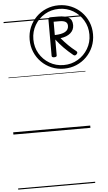

<svg xmlns="http://www.w3.org/2000/svg" viewBox="-90 -1156 957 1696"><g transform="rotate(-5 389.0 -307.5)"><path d="M497 -541Q438 -541 387 -562.5Q336 -584 297.5 -622.5Q259 -661 237.5 -712Q216 -763 216 -822Q216 -881 237.5 -932Q259 -983 297.5 -1021.5Q336 -1060 387 -1081.5Q438 -1103 497 -1103Q556 -1103 607 -1081.5Q658 -1060 696.5 -1021.5Q735 -983 756.5 -932Q778 -881 778 -822Q778 -763 756.5 -712Q735 -661 696.5 -622.5Q658 -584 607 -562.5Q556 -541 497 -541ZM497 -573Q566 -573 622.5 -606.5Q679 -640 712.5 -696.5Q746 -753 746 -822Q746 -891 712.5 -947.5Q679 -1004 622.5 -1037.5Q566 -1071 497 -1071Q428 -1071 371.5 -1037.5Q315 -1004 282 -947.5Q249 -891 249 -822Q249 -753 282 -696.5Q315 -640 371.5 -606.5Q428 -573 497 -573ZM419 -649Q408 -649 402.5 -652.5Q397 -656 397 -663V-990Q397 -1004 422 -1004H485Q547 -1004 578.5 -984.5Q610 -965 610 -917Q610 -875 578 -847Q546 -819 489 -812Q520 -775 550.5 -745Q581 -715 617 -687Q624 -682 625.5 -674.5Q627 -667 618 -658Q603 -642 588 -655Q545 -690 509 -726.5Q473 -763 442 -804V-663Q442 -656 436 -652.5Q430 -649 419 -649ZM441 -844Q502 -845 533 -862.5Q564 -880 564 -915Q564 -940 546 -951Q528 -962 494 -962H441ZM0 478H683V488H0ZM0 -20H683V0H0ZM0 -505H683V-500H0ZM0 -998H683V-988H0Z"/></g></svg>

Font: Playwrite AU SA Guides
Style: Regular
Weight: 400
Designer: Veronika Burian, José Scaglione
Foundry: TypeTogether
Version: Version 1.003